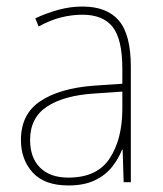

<svg xmlns="http://www.w3.org/2000/svg" viewBox="-20 -608 498 587"><path d="M232 -588Q307 -588 343.5 -545Q380 -502 380 -404V-51H358L355 -150H353Q342 -122 322 -97Q302 -72 269.5 -56.5Q237 -41 189 -41Q116 -41 80 -80.5Q44 -120 44 -180Q44 -259 103 -298.5Q162 -338 266 -346L354 -352V-398Q354 -488 324.5 -525.5Q295 -563 232 -563Q200 -563 167.5 -555Q135 -547 98 -527L88 -552Q122 -568 158.5 -578Q195 -588 232 -588ZM267 -322Q175 -316 123.5 -282Q72 -248 72 -180Q72 -126 102.5 -95.5Q133 -65 189 -65Q276 -65 314.5 -122.5Q353 -180 354 -271V-328Z"/></svg>

Font: Noto Sans Tamil UI SemiCondensed Thin
Style: Regular
Weight: 100
Width: 4
Designer: Jelle Bosma - Monotype Design Team
Foundry: Monotype Imaging Inc.
Version: Version 2.004; ttfautohint (v1.8.4.7-5d5b)